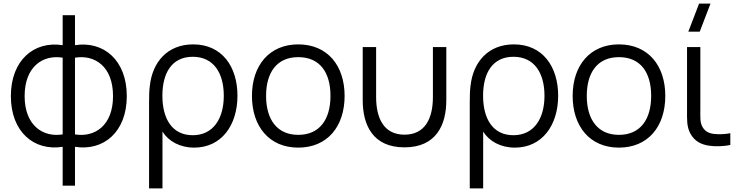

<svg xmlns="http://www.w3.org/2000/svg" viewBox="-20 -800 4088 1060"><path d="M394 225V10.5C552 35.5 680 -71.5 680 -269.5C680 -467.5 552 -575.5 394 -550.5V-716H326V-550.5C168 -575.5 40 -467.5 40 -269.5C40 -71.5 168 35.5 326 10.5V225ZM394 -481.5C502 -499.5 604 -434.5 604 -269.5C604 -104 500.5 -40.5 394 -58ZM326 -58C219.5 -40.5 116 -105 116 -269.5C116 -433.5 218 -499.5 326 -481.5Z M877 240V-73.5C910 -20.5 973 15 1052 15C1202.5 15 1291 -108.5 1291 -271.5C1291 -431.5 1206 -555 1046.5 -555C905.5 -555 821 -458.5 807 -324.5C804 -302.5 803 -273.5 803 -237.5V240ZM1044 -53.5C930 -53.5 876.5 -144.5 876.5 -271.5C876.5 -398 929.5 -486.5 1044 -486.5C1160 -486.5 1215.5 -396.5 1215.5 -271C1215.5 -145.5 1157.5 -53.5 1044 -53.5Z M1626.5 15C1786.5 15 1882.5 -100.5 1882.5 -270.5C1882.5 -437.5 1788.5 -555 1626.5 -555C1468.5 -555 1371 -440.5 1371 -270.5C1371 -103 1465.5 15 1626.5 15ZM1626.5 -55.5C1509.5 -55.5 1449 -140.5 1449 -270.5C1449 -396.5 1505.5 -484.5 1626.5 -484.5C1745.5 -484.5 1804.5 -400.5 1804.5 -270.5C1804.5 -143 1746.5 -55.5 1626.5 -55.5Z M1982.5 -246.5C1982.5 -110 2038 13.5 2213 13.5C2388 13.5 2444 -110 2444 -246.5V-540H2370V-264.5C2370 -145.5 2326.5 -56.5 2213 -56.5C2100 -56.5 2056.5 -145.5 2056.5 -264.5V-540H1982.5Z M2647.5 240V-73.5C2680.5 -20.5 2743.5 15 2822.5 15C2973 15 3061.5 -108.5 3061.5 -271.5C3061.5 -431.5 2976.5 -555 2817 -555C2676 -555 2591.5 -458.5 2577.5 -324.5C2574.5 -302.5 2573.5 -273.5 2573.5 -237.5V240ZM2814.5 -53.5C2700.5 -53.5 2647 -144.5 2647 -271.5C2647 -398 2700 -486.5 2814.5 -486.5C2930.5 -486.5 2986 -396.5 2986 -271C2986 -145.5 2928 -53.5 2814.5 -53.5Z M3397 15C3557 15 3653 -100.5 3653 -270.5C3653 -437.5 3559 -555 3397 -555C3239 -555 3141.5 -440.5 3141.5 -270.5C3141.5 -103 3236 15 3397 15ZM3397 -55.5C3280 -55.5 3219.5 -140.5 3219.5 -270.5C3219.5 -396.5 3276 -484.5 3397 -484.5C3516 -484.5 3575 -400.5 3575 -270.5C3575 -143 3517 -55.5 3397 -55.5Z M3780 -625H3843L3902.5 -780H3839.5ZM3896 4.5C3928.5 9.5 3976.5 8.5 4012 0V-64.5C3984 -59 3951 -57.5 3922.5 -60.5C3894 -63.5 3872 -74.5 3857.5 -100.5C3844 -126.5 3846.5 -152.5 3846.5 -198.5V-540H3773V-195.5C3773 -140 3770.5 -102.5 3791 -63.5C3814 -20 3852 -1.5 3896 4.5Z"/></svg>

Font: Manrope
Style: Regular
Weight: 400
Designer: Mikhail Sharanda
Foundry: Mikhail Sharanda
Version: Version 4.505